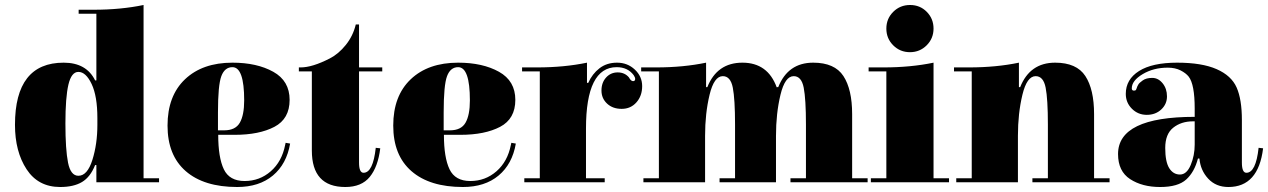

<svg xmlns="http://www.w3.org/2000/svg" viewBox="-20 -739 5079 769"><path d="M555 -25H617V-9H366V-78H361Q342 -30 308.5 -10Q275 10 221 10Q133 10 86.5 -61Q40 -132 40 -239Q40 -488 235 -488Q326 -488 361 -417H366V-684H295V-700H355Q464 -700 555 -719ZM370 -239V-266Q370 -354 347 -402.5Q324 -451 294 -451Q266 -451 254 -400Q242 -349 242 -244.5Q242 -140 252.5 -87.5Q263 -35 294 -35Q330 -35 350 -98.5Q370 -162 370 -239Z M1122 -158 1124 -167 1142 -164Q1128 -82 1073 -36Q1018 10 930 10Q797 10 724 -53.5Q651 -117 651 -236Q651 -355 721 -421.5Q791 -488 911 -488Q1009 -488 1074.5 -451.5Q1140 -415 1140 -339Q1140 -263 1079 -231Q1018 -199 920 -199H854Q854 -108 876.5 -61Q899 -14 959.5 -14Q1020 -14 1064.5 -53Q1109 -92 1122 -158ZM853 -289V-217H878Q923 -217 940.5 -247.5Q958 -278 958 -337Q958 -470 911 -470Q880 -470 866.5 -434Q853 -398 853 -289Z M1436 -47Q1474 -47 1485 -147L1503 -145Q1494 -71 1461 -30.5Q1428 10 1363 10Q1229 10 1229 -136V-453H1177V-469H1184Q1231 -469 1301 -505Q1336 -523 1365 -559Q1394 -595 1405 -641H1418V-469H1511V-453H1418V-88Q1418 -47 1436 -47Z M2026 -158 2028 -167 2046 -164Q2032 -82 1977 -36Q1922 10 1834 10Q1701 10 1628 -53.5Q1555 -117 1555 -236Q1555 -355 1625 -421.5Q1695 -488 1815 -488Q1913 -488 1978.5 -451.5Q2044 -415 2044 -339Q2044 -263 1983 -231Q1922 -199 1824 -199H1758Q1758 -108 1780.5 -61Q1803 -14 1863.5 -14Q1924 -14 1968.5 -53Q2013 -92 2026 -158ZM1757 -289V-217H1782Q1827 -217 1844.5 -247.5Q1862 -278 1862 -337Q1862 -470 1815 -470Q1784 -470 1770.5 -434Q1757 -398 1757 -289Z M2331 -407H2336Q2352 -443 2381 -465.5Q2410 -488 2451.5 -488Q2493 -488 2522.5 -460.5Q2552 -433 2552 -394Q2552 -355 2529 -329Q2506 -303 2470 -303Q2434 -303 2411.5 -324Q2389 -345 2389 -376.5Q2389 -408 2407.5 -428.5Q2426 -449 2454 -449Q2482 -449 2499 -429Q2507 -414 2515.5 -414Q2524 -414 2524 -423Q2524 -429 2518 -438Q2494 -470 2450 -470Q2327 -470 2327 -224V-25H2402V-9H2080V-25H2142V-453H2071V-469H2131Q2240 -469 2331 -488Z M3237 -488Q3323 -488 3358 -434.5Q3393 -381 3393 -282V-25H3455V-9H3146V-25H3208V-240Q3208 -342 3199 -388Q3190 -434 3159 -434Q3124 -434 3106 -359.5Q3088 -285 3088 -195V-9H2862V-25H2924V-240Q2924 -342 2915 -388Q2906 -434 2875 -434Q2840 -434 2822 -359.5Q2804 -285 2804 -195V-9H2557V-25H2619V-453H2548V-469H2608Q2717 -469 2808 -488V-390H2813Q2852 -488 2953.5 -488Q3055 -488 3091 -389L3092 -390H3097Q3136 -488 3237 -488Z M3530 -453H3459V-469H3519Q3628 -469 3719 -488V-25H3781V-9H3468V-25H3530ZM3624.5 -530Q3585 -530 3557.5 -557.5Q3530 -585 3530 -624.5Q3530 -664 3557.5 -691.5Q3585 -719 3625 -719Q3665 -719 3692 -691.5Q3719 -664 3719 -624.5Q3719 -585 3691.5 -557.5Q3664 -530 3624.5 -530Z M3872 -453H3801V-469H3861Q3970 -469 4061 -488V-390H4066Q4105 -488 4206 -488Q4292 -488 4327 -434.5Q4362 -381 4362 -282V-25H4424V-9H4115V-25H4177V-240Q4177 -342 4168 -388Q4159 -434 4128 -434Q4093 -434 4075 -359.5Q4057 -285 4057 -195V-9H3810V-25H3872Z M4765 -160V-253Q4761 -253 4758 -253Q4711 -253 4679 -227.5Q4647 -202 4647 -146.5Q4647 -91 4663 -65.5Q4679 -40 4706 -40Q4733 -40 4749 -78Q4765 -116 4765 -160ZM4972 -47Q5010 -47 5021 -147L5039 -145Q5020 10 4900 10Q4850 10 4819 -23.5Q4788 -57 4784 -104H4778Q4764 -50 4731 -20Q4698 10 4626.5 10Q4555 10 4506.5 -21.5Q4458 -53 4458 -122Q4458 -271 4765 -271V-304Q4765 -401 4741 -432Q4730 -446 4708.5 -457Q4687 -468 4657 -468Q4600 -468 4556.5 -442Q4513 -416 4513 -385Q4513 -376 4522 -376Q4528 -376 4530 -379.5Q4532 -383 4533 -386.5Q4534 -390 4535 -392.5Q4536 -395 4539.5 -401Q4543 -407 4557 -417Q4571 -427 4595 -427Q4619 -427 4636.5 -405.5Q4654 -384 4654 -353Q4654 -322 4631 -300.5Q4608 -279 4573 -279Q4538 -279 4513.5 -303.5Q4489 -328 4489 -363Q4489 -421 4542 -454.5Q4595 -488 4694.5 -488Q4794 -488 4853 -462Q4912 -436 4933 -388.5Q4954 -341 4954 -258V-88Q4954 -47 4972 -47Z"/></svg>

Font: Elsie Swash Caps Black
Style: Regular
Weight: 900
Designer: Alejandro Inler
Foundry: Alejandro Inler
Version: 1.003